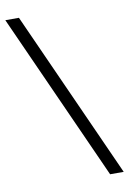

<svg xmlns="http://www.w3.org/2000/svg" viewBox="-98 -840 683 1018"><g transform="rotate(-10 244.0 -330.5)"><path d="M410.2 119.6 4.9 -781.2H78.1L483.4 119.6Z"/></g></svg>

Font: Andika Afr
Style: Regular
Weight: 400
Designer: Victor Gaultney, Annie Olsen, Julie Remington, Don Collingsworth, Eric Hays, Becca Hirsbrunner
Foundry: SIL International
Version: Version 5.000